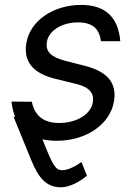

<svg xmlns="http://www.w3.org/2000/svg" viewBox="-20 -573 563 797"><path d="M399.1 -402H479.4C470.9 -501.4 417.6 -552.6 316.8 -552.6C201.7 -552.6 105.1 -487.2 89.5 -394.9C76.7 -319.6 113.6 -269.5 210.2 -245.7L296.9 -224.4C350.9 -211.3 372.2 -186.1 365.1 -147.7C358 -100.9 301.1 -62.5 225.1 -62.5C161.9 -62.5 123.6 -92.3 112.2 -150.6L27.7 -151.3C30.2 -128.2 35.2 -107.6 42.3 -89.5L36.9 -86.6L109.4 90.9C138.5 162.6 170.5 204.5 233 204.5C271.3 204.5 316.8 177.6 340.9 156.2L318.2 99.4C299.7 113.6 264.2 133.5 238.6 133.5C209.5 133.5 198.5 112.2 156.2 5.3C174 9.2 193.9 11.4 215.2 11.4C339.5 11.4 437.5 -58.2 453.1 -152C465.9 -228.7 426.1 -275.9 332.4 -299.7L254.3 -319.6C193.2 -335.2 167.6 -358 174.7 -399.1C181.8 -446 237.2 -480.1 304 -480.1C373.6 -480.1 393.5 -443.9 399.1 -402Z"/></svg>

Font: Magic Ui Pro
Style: Italic
Weight: 400
Italic angle: -9.39999°
Designer: Stefan Endress, Andreas Faust
Version: Version 1.000;FEAKit 1.0